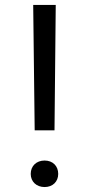

<svg xmlns="http://www.w3.org/2000/svg" viewBox="-20 -748 359 775"><path d="M120 -222H200L205 -728H114ZM104 -46C104 -15 127 7 160 7C193 7 215 -15 215 -46C215 -78 193 -100 160 -100C127 -100 104 -78 104 -46Z"/></svg>

Font: Wafeq
Style: Regular
Weight: 400
Designer: Rasmus Andersson & Azza Alameddine
Foundry: Google & TypeTogether
Version: Version 3.000;FEAKit 1.0